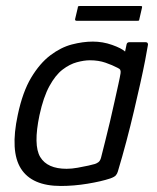

<svg xmlns="http://www.w3.org/2000/svg" viewBox="-20 -611 522 637"><path d="M182 6Q86 6 49.5 -51.5Q13 -109 39 -230Q55 -306 83.5 -353.5Q112 -401 147 -427.5Q182 -454 218.5 -463.5Q255 -473 288 -473Q321 -473 352 -462Q383 -451 395 -440L400 -464Q401 -468 403.5 -469.5Q406 -471 409 -471H463Q471 -471 471 -463Q468 -444 461.5 -410.5Q455 -377 445.5 -334.5Q436 -292 424.5 -243Q413 -194 399.5 -143Q386 -92 371 -42Q369 -35 364.5 -29.5Q360 -24 346 -19Q316 -9 270.5 -1.5Q225 6 182 6ZM201 -51Q218 -51 237.5 -54.5Q257 -58 273 -61.5Q289 -65 295 -67Q301 -69 306.5 -73Q312 -77 315 -87Q321 -111 329 -142.5Q337 -174 345 -208Q353 -242 360 -274Q367 -306 372.5 -330.5Q378 -355 380 -368Q381 -375 379 -379Q377 -383 370 -386Q353 -395 330 -403Q307 -411 278 -411Q259 -411 235 -404.5Q211 -398 187.5 -380Q164 -362 144 -325.5Q124 -289 111 -229Q90 -129 113.5 -90Q137 -51 201 -51ZM442 -546Q442 -544 441 -543Q440 -542 435 -542H235Q231 -542 230 -543.5Q229 -545 229 -547L238 -585Q238 -589 239.5 -590Q241 -591 245 -591H446Q450 -591 451 -590Q452 -589 451 -585Z"/></svg>

Font: Glory
Style: Italic
Weight: 400
Italic angle: -12°
Designer: Robert Leuschke
Foundry: Robert Leuschke
Version: Version 1.011